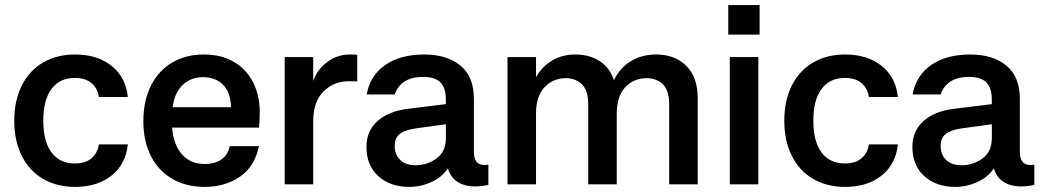

<svg xmlns="http://www.w3.org/2000/svg" viewBox="-20 -724 4091 754"><path d="M482 -343H368Q364 -376 340 -397Q316 -418 274 -418Q215 -418 182.5 -375Q150 -332 150 -250Q150 -168 182.5 -125Q215 -82 274 -82Q316 -82 340 -103Q364 -124 368 -157H482Q474 -79 418 -34.5Q362 10 275 10Q204 10 150 -21Q96 -52 66 -111Q36 -170 36 -250Q36 -330 66 -389Q96 -448 150 -479Q204 -510 275 -510Q362 -510 418 -465.5Q474 -421 482 -343Z M997 -223H656Q661 -156 694.5 -118Q728 -80 784 -80Q825 -80 850.5 -98.5Q876 -117 882 -150H997Q980 -69 921.5 -29.5Q863 10 784 10Q712 10 657.5 -21Q603 -52 573 -110.5Q543 -169 543 -248Q543 -329 573 -388Q603 -447 656.5 -478.5Q710 -510 780 -510Q849 -510 898.5 -481Q948 -452 974 -400.5Q1000 -349 1000 -284Q1000 -247 997 -223ZM887 -303Q886 -360 856.5 -390.5Q827 -421 777 -421Q729 -421 697 -390Q665 -359 658 -303Z M1098 0V-500H1210V-406Q1225 -450 1264.5 -480Q1304 -510 1354 -510Q1374 -510 1383 -509V-404Q1370 -405 1350 -405Q1291 -405 1250.5 -365Q1210 -325 1210 -247V0Z M1898 -77V2Q1874 8 1845 8Q1804 8 1776.5 -10Q1749 -28 1739 -63Q1716 -28 1674 -9Q1632 10 1588 10Q1512 10 1465.5 -32.5Q1419 -75 1419 -147Q1419 -210 1463 -249Q1507 -288 1584 -297L1731 -315V-332Q1731 -379 1709.5 -400.5Q1688 -422 1642 -422Q1554 -422 1530 -353H1420Q1433 -427 1492.5 -468.5Q1552 -510 1646 -510Q1735 -510 1788 -466.5Q1841 -423 1841 -336V-128Q1841 -76 1882 -76Q1891 -76 1898 -77ZM1731 -182V-236L1614 -220Q1570 -214 1550 -198Q1530 -182 1530 -150Q1530 -117 1551.5 -96Q1573 -75 1612 -75Q1657 -75 1694 -101.5Q1731 -128 1731 -182Z M2720 -339V0H2608V-315Q2608 -368 2583.5 -392.5Q2559 -417 2519 -417Q2469 -417 2435.5 -381.5Q2402 -346 2402 -278V0H2290V-315Q2290 -368 2265.5 -392.5Q2241 -417 2202 -417Q2152 -417 2118.5 -381.5Q2085 -346 2085 -278V0H1973V-500H2085V-421Q2110 -464 2149.5 -487Q2189 -510 2240 -510Q2295 -510 2335 -484Q2375 -458 2391 -409Q2415 -458 2457.5 -484Q2500 -510 2557 -510Q2631 -510 2675.5 -465Q2720 -420 2720 -339Z M2840 -588V-704H2963V-588ZM2846 -500H2958V0H2846Z M3506 -343H3392Q3388 -376 3364 -397Q3340 -418 3298 -418Q3239 -418 3206.5 -375Q3174 -332 3174 -250Q3174 -168 3206.5 -125Q3239 -82 3298 -82Q3340 -82 3364 -103Q3388 -124 3392 -157H3506Q3498 -79 3442 -34.5Q3386 10 3299 10Q3228 10 3174 -21Q3120 -52 3090 -111Q3060 -170 3060 -250Q3060 -330 3090 -389Q3120 -448 3174 -479Q3228 -510 3299 -510Q3386 -510 3442 -465.5Q3498 -421 3506 -343Z M4042 -77V2Q4018 8 3989 8Q3948 8 3920.5 -10Q3893 -28 3883 -63Q3860 -28 3818 -9Q3776 10 3732 10Q3656 10 3609.5 -32.5Q3563 -75 3563 -147Q3563 -210 3607 -249Q3651 -288 3728 -297L3875 -315V-332Q3875 -379 3853.5 -400.5Q3832 -422 3786 -422Q3698 -422 3674 -353H3564Q3577 -427 3636.5 -468.5Q3696 -510 3790 -510Q3879 -510 3932 -466.5Q3985 -423 3985 -336V-128Q3985 -76 4026 -76Q4035 -76 4042 -77ZM3875 -182V-236L3758 -220Q3714 -214 3694 -198Q3674 -182 3674 -150Q3674 -117 3695.5 -96Q3717 -75 3756 -75Q3801 -75 3838 -101.5Q3875 -128 3875 -182Z"/></svg>

Font: CBA Beacon Sans Bold
Style: Regular
Weight: 700
Designer: Wei Huang
Foundry: Wei Huang
Version: Version 1.002